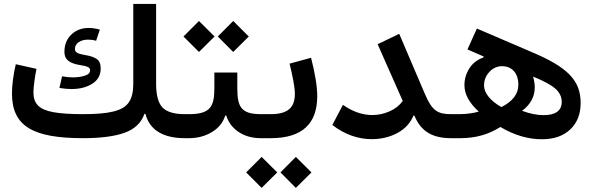

<svg xmlns="http://www.w3.org/2000/svg" viewBox="-20 -688 2953 956"><path d="M335.4 -244.6C377 -244.6 412.1 -253.4 439.9 -271.5C467.8 -289.1 481.4 -314.5 481.4 -347.2C481.4 -369.1 475.1 -384.8 461.9 -394C448.7 -402.8 431.6 -409.2 410.6 -412.6C371.1 -419.9 353 -424.3 353 -444.3C353 -473.6 382.8 -490.7 418.5 -490.7C432.6 -490.7 445.8 -488.8 458.5 -484.9L477.1 -540.5C458 -545.9 439.5 -548.8 421.9 -548.8C387.2 -548.8 358.4 -538.1 335.4 -516.1C312.5 -494.1 300.8 -465.8 300.8 -430.2C300.8 -387.2 331.1 -372.6 376.5 -364.3C411.1 -358.4 428.7 -354.5 428.7 -338.4C428.7 -325.7 419.9 -316.4 402.3 -311C384.8 -305.7 365.2 -302.7 343.8 -302.7C325.7 -302.7 307.6 -304.7 289.1 -308.1L275.9 -250C298.3 -246.6 318.4 -244.6 335.4 -244.6ZM757.3 -668.5H643.6V-269.5C643.6 -230.5 636.2 -200.2 621.6 -178.7C592.3 -135.3 522.9 -119.6 392.1 -119.6C330.1 -119.6 281.2 -123 245.6 -129.4C173.8 -142.6 146.5 -172.4 146.5 -228.5C146.5 -241.2 147.9 -258.8 150.9 -280.8C153.8 -302.7 157.2 -324.2 161.6 -345.2L58.6 -368.2C46.4 -316.9 39.6 -262.7 39.6 -223.1C39.6 -62 139.6 0 393.6 0C482.4 0 551.8 -9.3 601.6 -27.3C650.9 -45.4 683.6 -76.7 699.2 -121.1H704.1C725.1 -39.1 794.9 0 899.9 0H900.4V-119.6H899.9C847.2 -119.6 810.1 -130.9 789.1 -152.8C768.1 -174.8 757.3 -213.9 757.3 -271Z M1161.6 -326.7H1047.4V-250.5C1047.4 -158.2 1028.3 -119.6 921.4 -119.6H900.4C888.2 -119.6 882.3 -99.6 882.3 -60.1C882.3 -20 888.2 0 900.4 0H921.4C962.9 0 1000.5 -9.8 1034.2 -29.8C1067.9 -49.8 1090.3 -77.1 1101.6 -112.8H1106.4C1117.7 -77.1 1139.2 -49.8 1169.9 -29.8C1200.7 -9.8 1236.8 0 1278.3 0H1307.1V-119.6H1279.8C1178.7 -119.6 1161.6 -157.2 1161.6 -250.5ZM970.7 -429.2 1048.3 -506.3 970.7 -583.5 893.6 -506.3ZM1141.1 -429.2 1218.8 -506.3 1141.1 -583.5 1064.5 -506.3Z M1421.9 -371.1C1437.5 -307.1 1448.2 -253.9 1448.2 -220.7C1448.2 -152.8 1413.6 -119.6 1328.1 -119.6H1307.1C1294.9 -119.6 1289.1 -99.6 1289.1 -60.1C1289.1 -20 1294.9 0 1307.1 0H1328.1C1484.9 0 1559.6 -72.3 1559.6 -209C1559.6 -259.3 1547.9 -325.7 1528.8 -400.4ZM1282.7 247.6 1360.4 170.4 1282.7 93.3 1205.6 170.4ZM1453.1 247.6 1530.8 170.4 1453.1 93.3 1376.5 170.4Z M1860.4 -467.8 1985.4 -185.1C1968.3 -162.1 1946.3 -145 1918.9 -133.3C1891.1 -121.1 1862.8 -115.2 1834 -115.2C1784.2 -115.2 1735.4 -132.3 1687.5 -166L1634.8 -65.9C1694.8 -18.6 1763.7 4.9 1830.6 4.9C1877.9 4.9 1920.9 -5.4 1959 -25.9C1996.6 -46.4 2023.4 -75.2 2038.6 -112.3H2043.5C2076.2 -31.7 2135.7 0 2226.1 0H2231.4V-119.6H2226.1C2159.2 -119.6 2131.8 -136.2 2096.7 -217.8L1967.8 -519.5Z M2231.4 -119.6C2219.2 -119.6 2213.4 -102.5 2213.4 -60.1C2213.4 -17.1 2219.2 0 2231.4 0H2272.5C2348.6 0 2412.6 -18.6 2471.7 -55.7C2540 -15.1 2608.9 5.4 2678.2 5.4C2737.3 5.4 2784.7 -10.7 2819.3 -43.5C2854 -76.2 2871.1 -120.1 2871.1 -175.3C2871.1 -287.6 2806.6 -353.5 2626.5 -429.2L2354.5 -545.9L2307.6 -441.9L2388.2 -406.7L2387.2 -401.9C2357.4 -391.6 2334 -374 2317.4 -348.1C2300.8 -322.3 2292.5 -294.4 2292.5 -264.2C2292.5 -219.2 2316.4 -175.3 2363.8 -132.3C2335 -124 2301.8 -119.6 2264.6 -119.6ZM2476.6 -154.8C2421.4 -185.5 2390.1 -226.1 2390.1 -261.7C2390.1 -288.6 2398.9 -311 2417 -330.1C2434.6 -349.1 2455.6 -358.4 2480 -358.4C2529.3 -358.4 2561 -323.2 2561 -266.1C2561 -220.2 2532.7 -183.1 2476.6 -154.8ZM2579.6 -136.2C2621.6 -168 2642.6 -206.5 2642.6 -252.9C2642.6 -270 2639.6 -287.6 2634.3 -306.6C2686 -285.6 2722.7 -266.1 2744.6 -247.1C2766.1 -228 2776.9 -206.1 2776.9 -181.2C2776.9 -136.7 2746.6 -114.7 2686 -114.7C2653.3 -114.7 2618.2 -122.1 2579.6 -136.2Z"/></svg>

Font: Estedad SemiBold
Style: Regular
Weight: 600
Designer: Amin Abedi
Version: Version 7.3